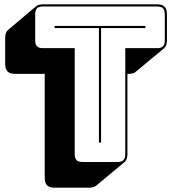

<svg xmlns="http://www.w3.org/2000/svg" viewBox="-20 -750 796 889"><path d="M395 119H233Q209 119 198 108Q187 97 187 73V-408H50Q26 -408 15 -419Q4 -430 4 -454V-575Q4 -588 7.5 -597Q11 -606 18 -612L147 -721Q152 -725 160.5 -727.5Q169 -730 179 -730H707Q731 -730 742 -719Q753 -708 753 -684V-563Q753 -550 749.5 -541Q746 -532 739 -526L609 -418Q605 -414 596.5 -411Q588 -408 578 -408H570V-36Q570 -23 566.5 -14Q563 -5 556 1L426 109Q422 113 413.5 116Q405 119 395 119ZM524 0Q543 0 551.5 -8.5Q560 -17 560 -36V-527H707Q726 -527 734.5 -535.5Q743 -544 743 -563V-684Q743 -703 734.5 -711.5Q726 -720 707 -720H179Q160 -720 151.5 -711.5Q143 -703 143 -684V-563Q143 -544 151.5 -535.5Q160 -527 179 -527H326V-36Q326 -17 334.5 -8.5Q343 0 362 0ZM438 -90V-620H233V-630H653V-620H448V-90Z"/></svg>

Font: Bungee Shade
Style: Regular
Weight: 400
Designer: David Jonathan Ross
Foundry: David Jonathan Ross
Version: Version 1.000;PS 1.0;hotconv 1.0.72;makeotf.lib2.5.5900